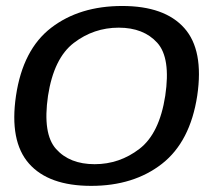

<svg xmlns="http://www.w3.org/2000/svg" viewBox="-20 -617 738 642"><path d="M285 4.5Q427 4.5 521.5 -69.2Q616 -143 639.5 -297Q662 -449.5 596.2 -523.2Q530.5 -597 388.5 -597Q246 -597 151.2 -524.2Q56.5 -451.5 33.5 -297Q11 -145 76.8 -70.2Q142.5 4.5 285 4.5ZM296.5 -68Q213 -68 167.5 -118.8Q122 -169.5 140.5 -296.5Q160 -422.5 226.8 -473.5Q293.5 -524.5 377 -524.5Q460 -524.5 505.8 -474Q551.5 -423.5 532.5 -296.5Q513 -170.5 446.2 -119.2Q379.5 -68 296.5 -68Z"/></svg>

Font: Anybody SemiExpanded
Style: Italic
Weight: 400
Width: 6
Italic angle: -10°
Version: Version 1.113;gftools[0.9.25]